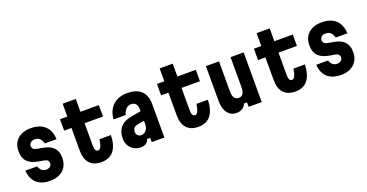

<svg xmlns="http://www.w3.org/2000/svg" viewBox="-35 -1494 4269 2233"><g transform="rotate(-20 2100.0 -377.5)"><path d="M220 -191Q233 -154 254 -136.5Q275 -119 308 -119Q338 -119 356.5 -134.5Q375 -150 375 -174Q375 -196 361.5 -209.5Q348 -223 319 -228L252 -239Q161 -256 118.5 -301.5Q76 -347 76 -430Q76 -524 136.5 -579Q197 -634 300 -634Q411 -634 472.5 -577Q534 -520 540 -411H395Q383 -455 360.5 -475.5Q338 -496 300 -496Q268 -496 249 -480.5Q230 -465 230 -438Q230 -415 244 -401.5Q258 -388 287 -383L354 -371Q444 -356 486.5 -310.5Q529 -265 529 -185Q529 -122 502 -76.5Q475 -31 425.5 -6Q376 19 308 19Q201 19 141 -34.5Q81 -88 74 -191Z M910 -774V-615H1138V-474H910V-197Q910 -160 920 -141Q930 -122 949 -122Q971 -122 985.5 -150Q1000 -178 1010 -240H1151Q1147 -112 1094.5 -46.5Q1042 19 942 19Q847 19 797.5 -35.5Q748 -90 748 -195V-474H657V-615H748V-774Z M1579 -384V-266L1485 -249Q1455 -245 1439 -226.5Q1423 -208 1423 -178Q1423 -151 1440 -134.5Q1457 -118 1485 -118Q1508 -118 1527 -131.5Q1546 -145 1557.5 -167.5Q1569 -190 1569 -216V-410Q1569 -450 1549 -473.5Q1529 -497 1493 -497Q1468 -497 1448 -485.5Q1428 -474 1414 -452.5Q1400 -431 1393 -400H1242Q1246 -473 1278 -525Q1310 -577 1365 -605.5Q1420 -634 1494 -634Q1608 -634 1666.5 -577.5Q1725 -521 1725 -413V0H1569V-53H1531Q1520 -20 1495 -3Q1470 14 1429 14Q1382 14 1345 -8Q1308 -30 1286.5 -68Q1265 -106 1265 -154Q1265 -240 1310.5 -292Q1356 -344 1444 -360Z M2110 -774V-615H2338V-474H2110V-197Q2110 -160 2120 -141Q2130 -122 2149 -122Q2171 -122 2185.5 -150Q2200 -178 2210 -240H2351Q2347 -112 2294.5 -46.5Q2242 19 2142 19Q2047 19 1997.5 -35.5Q1948 -90 1948 -195V-474H1857V-615H1948V-774Z M2930 -615V0H2768V-55H2730Q2716 -19 2685.5 0Q2655 19 2614 19Q2566 19 2532.5 -5.5Q2499 -30 2481 -76.5Q2463 -123 2463 -188V-615H2625V-247Q2625 -191 2642.5 -164Q2660 -137 2696 -137Q2733 -137 2750.5 -164Q2768 -191 2768 -247V-615Z M3310 -774V-615H3538V-474H3310V-197Q3310 -160 3320 -141Q3330 -122 3349 -122Q3371 -122 3385.5 -150Q3400 -178 3410 -240H3551Q3547 -112 3494.5 -46.5Q3442 19 3342 19Q3247 19 3197.5 -35.5Q3148 -90 3148 -195V-474H3057V-615H3148V-774Z M3820 -191Q3833 -154 3854 -136.5Q3875 -119 3908 -119Q3938 -119 3956.5 -134.5Q3975 -150 3975 -174Q3975 -196 3961.5 -209.5Q3948 -223 3919 -228L3852 -239Q3761 -256 3718.5 -301.5Q3676 -347 3676 -430Q3676 -524 3736.5 -579Q3797 -634 3900 -634Q4011 -634 4072.5 -577Q4134 -520 4140 -411H3995Q3983 -455 3960.5 -475.5Q3938 -496 3900 -496Q3868 -496 3849 -480.5Q3830 -465 3830 -438Q3830 -415 3844 -401.5Q3858 -388 3887 -383L3954 -371Q4044 -356 4086.5 -310.5Q4129 -265 4129 -185Q4129 -122 4102 -76.5Q4075 -31 4025.5 -6Q3976 19 3908 19Q3801 19 3741 -34.5Q3681 -88 3674 -191Z"/></g></svg>

Font: Martian Mono Condensed
Style: Bold
Weight: 700
Width: 3
Designer: Roman Shamin
Foundry: Evil Martians
Version: Version 1.000